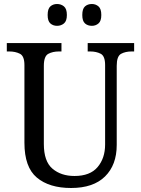

<svg xmlns="http://www.w3.org/2000/svg" viewBox="-20 -929 704 959"><path d="M335 10Q226 10 164 -42Q102 -94 102 -216V-604Q102 -649 79.5 -660.5Q57 -672 26 -672H14V-714H287V-672H275Q243 -672 221 -660Q199 -648 199 -600V-210Q199 -123 242 -86.5Q285 -50 352 -50Q430 -50 467.5 -94.5Q505 -139 505 -207V-604Q505 -649 483 -660.5Q461 -672 430 -672H418V-714H650V-672H638Q606 -672 584.5 -660Q563 -648 563 -600V-205Q563 -105 504.5 -47.5Q446 10 335 10ZM439 -800Q418 -800 404.5 -812Q391 -824 391 -854Q391 -885 404.5 -897Q418 -909 439 -909Q458 -909 472 -897Q486 -885 486 -854Q486 -824 472 -812Q458 -800 439 -800ZM265 -800Q245 -800 231.5 -812Q218 -824 218 -854Q218 -885 231.5 -897Q245 -909 265 -909Q285 -909 299.5 -897Q314 -885 314 -854Q314 -824 299.5 -812Q285 -800 265 -800Z"/></svg>

Font: Noto Serif Hebrew SemiCondensed
Style: Regular
Weight: 400
Width: 4
Designer: Monotype Design Team
Foundry: Monotype Imaging Inc.
Version: Version 2.004; ttfautohint (v1.8.4.7-5d5b)